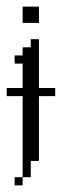

<svg xmlns="http://www.w3.org/2000/svg" viewBox="-44 -410 210 576"><path d="M0 146V121.6H23.9V146ZM23.9 121.6V-121.6H-23.9V-146H23.9V-219.2H0V-243.7H23.9V-268.1H48.3V-292.5H72.8V-146H121.6V-121.6H72.8V72.8H48.3V121.6ZM23.9 -341.3V-390.1H72.8V-341.3Z"/></svg>

Font: FS Mondwest Regular
Style: Regular
Weight: 400
Designer: NZWStudios2024
Foundry: https://fontstruct.com
Version: Version 1.0